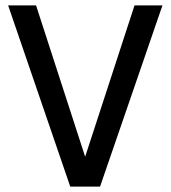

<svg xmlns="http://www.w3.org/2000/svg" viewBox="-20 -688 629 708"><path d="M239 0 10 -668H113L294 -110L476 -668H579L349 0Z"/></svg>

Font: Atkinson Hyperlegible
Style: Regular
Weight: 400
Designer: Elliott Scott, Megan Eiswerth, Linus Boman, Theodore Petrosky
Foundry: Braille Institute
Version: Version 1.006; ttfautohint (v1.8.3)